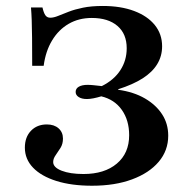

<svg xmlns="http://www.w3.org/2000/svg" viewBox="-20 -602 609 634"><path d="M283.9 11.3Q216.1 11.3 166.1 -4.4Q116.1 -20.2 89.1 -48.4Q62.1 -76.6 62.1 -114.5Q62.1 -149.2 82.3 -170.2Q102.4 -191.1 134.7 -191.1Q158.9 -191.1 173.4 -178.2Q187.9 -165.3 187.9 -144.4Q187.9 -126.6 179.8 -113.7Q171.8 -100.8 163.7 -89.5Q155.6 -78.2 155.6 -66.9Q155.6 -49.2 183.5 -38.3Q211.3 -27.4 255.6 -27.4Q325 -27.4 365.7 -61.7Q406.5 -96 406.5 -155.6Q406.5 -204.8 382.3 -239.1Q358.1 -273.4 314.5 -283.9Q300.8 -279.8 288.7 -277.4Q276.6 -275 266.9 -275Q250 -275 239.9 -281.5Q229.8 -287.9 229.8 -298.4Q229.8 -309.7 240.3 -315.7Q250.8 -321.8 269.4 -321.8Q278.2 -321.8 289.5 -320.6Q300.8 -319.4 316.1 -317.7Q356.5 -337.9 377.4 -370.2Q398.4 -402.4 398.4 -442.7Q398.4 -490.3 367.7 -516.5Q337.1 -542.7 283.1 -542.7Q240.3 -542.7 206.9 -523.4Q173.4 -504 152 -468.5Q130.6 -433.1 124.2 -384.7H86.3Q86.3 -441.9 85.9 -477.4Q85.5 -512.9 84.7 -535.5Q83.9 -558.1 82.3 -577.4H120.2Q124.2 -559.7 129.8 -551.6Q135.5 -543.5 146 -543.5Q157.3 -543.5 172.2 -549.6Q187.1 -555.6 206.9 -563.3Q226.6 -571 254 -576.6Q281.5 -582.3 319.4 -582.3Q379 -582.3 423 -565.7Q466.9 -549.2 491.1 -519.4Q515.3 -489.5 515.3 -449.2Q515.3 -416.9 499.2 -390.3Q483.1 -363.7 450.8 -343.1Q418.5 -322.6 370.2 -307.3V-305.6Q421.8 -298.4 458.5 -277Q495.2 -255.6 515.3 -224.6Q535.5 -193.5 535.5 -154Q535.5 -104.8 504 -67.7Q472.6 -30.6 416.1 -9.7Q359.7 11.3 283.9 11.3Z"/></svg>

Font: Playfair 9pt
Style: Bold
Weight: 700
Designer: Claus Eggers Sørensen
Foundry: Claus Eggers Sørensen
Version: Version 2.203